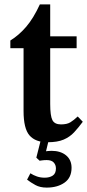

<svg xmlns="http://www.w3.org/2000/svg" viewBox="-20 -633 397 872"><path d="M333 -104 356 -80Q336 -53 316.5 -32Q297 -11 269 1Q241 13 196 13Q141 13 114 -18Q87 -49 87 -129V-414H27V-449Q66 -473 99 -511.5Q132 -550 161 -613H208V-468H328V-414H208V-161Q208 -107 218 -87.5Q228 -68 257 -68Q284 -68 299.5 -77.5Q315 -87 333 -104ZM192 219Q162 219 141 207.5Q120 196 103 183L118 154Q132 163 148 168.5Q164 174 183 174Q205 174 219.5 164.5Q234 155 234 132Q234 116 224 105Q214 94 192 94Q180 94 170 95.5Q160 97 160 97L145 83L167 -4H203L189 54Q189 54 196.5 53Q204 52 214 52Q255 52 280 72.5Q305 93 305 129Q305 174 273 196.5Q241 219 192 219Z"/></svg>

Font: STIX Two Text SemiBold
Style: Regular
Weight: 600
Designer: Ross Mills, John Hudson & Paul Hanslow, Tiro Typeworks Ltd; with prior portions MicroPress Inc., and Coen Hoffman.
Foundry: Tiro Typeworks Ltd
Version: Version 2.13 b171